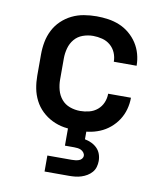

<svg xmlns="http://www.w3.org/2000/svg" viewBox="-84 -598 767 887"><g transform="rotate(10 300.0 -154.0)"><path d="M298 8Q268 8 238.5 3Q209 -2 182.5 -15Q156 -28 134.5 -48.5Q113 -69 99.5 -95.5Q86 -122 80.5 -151Q75 -180 75 -210V-310Q75 -340 80.5 -369Q86 -398 99.5 -424.5Q113 -451 134.5 -471.5Q156 -492 182.5 -505Q209 -518 238.5 -523Q268 -528 298 -528Q325 -528 352.5 -524Q380 -520 405.5 -509.5Q431 -499 452.5 -481Q474 -463 489 -440Q504 -417 511.5 -390Q519 -363 519 -335Q519 -335 519 -335Q519 -335 519 -335H412Q412 -335 412 -335Q412 -335 412 -335Q412 -357 403.5 -377Q395 -397 378.5 -411Q362 -425 340.5 -430.5Q319 -436 298 -436Q273 -436 249.5 -427.5Q226 -419 210.5 -400.5Q195 -382 188.5 -358Q182 -334 182 -310V-210Q182 -186 188.5 -162Q195 -138 210.5 -119.5Q226 -101 249.5 -92.5Q273 -84 298 -84Q319 -84 340.5 -89.5Q362 -95 378.5 -109Q395 -123 403.5 -143Q412 -163 412 -185Q412 -185 412 -185Q412 -185 412 -185H519Q519 -185 519 -185Q519 -185 519 -185Q519 -157 511.5 -130Q504 -103 489 -80Q474 -57 452.5 -39Q431 -21 405.5 -10.5Q380 0 352.5 4Q325 8 298 8ZM185 220V145H300Q308 145 316 144Q324 143 332 140.5Q340 138 345.5 131.5Q351 125 351 117Q351 109 345.5 102Q340 95 332.5 91.5Q325 88 316.5 87Q308 86 300 86H257V0H343V41Q359 44 374 51Q389 58 400.5 69.5Q412 81 417.5 96.5Q423 112 423 129Q423 143 419 157Q415 171 405.5 182Q396 193 383.5 200.5Q371 208 357 212.5Q343 217 328.5 218.5Q314 220 300 220Z"/></g></svg>

Font: Iosevka SS04 Semibold Extended
Style: Regular
Weight: 600
Width: 7
Monospace: yes
Designer: Belleve Invis
Foundry: Belleve Invis
Version: Version 19.0.0; ttfautohint (v1.8.4)